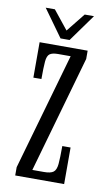

<svg xmlns="http://www.w3.org/2000/svg" viewBox="-78 -700 425 742"><g transform="rotate(10 134.0 -329.5)"><path d="M36.5 0V-32.5L167.5 -491H118Q95.5 -491 85.5 -483.5Q75.5 -476 73.5 -453.2Q71.5 -430.5 71.5 -384.5H40V-523.5H228.5V-491L98 -32.5H143.5Q169.5 -32.5 180.5 -40.8Q191.5 -49 193.8 -72.8Q196 -96.5 196 -143.5H228.5V0ZM117 -552 40 -659H76L134.5 -586L193 -659H229.5L152.5 -552Z"/></g></svg>

Font: Imbue Thin 10pt Light
Style: Regular
Weight: 300
Version: Version 1.102